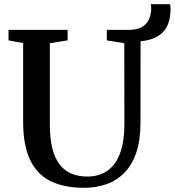

<svg xmlns="http://www.w3.org/2000/svg" viewBox="-20 -885 831 913"><path d="M381 8Q282.5 8 218 -25Q153.5 -58 121.8 -127.5Q90 -197 90 -306V-680L20.5 -693V-743H301.5V-693L217 -679.5V-293Q217 -225.5 229.2 -178.2Q241.5 -131 264.5 -101.8Q287.5 -72.5 320.5 -59Q353.5 -45.5 395 -45.5Q454 -45.5 493.2 -74.8Q532.5 -104 552 -159.5Q571.5 -215 571.5 -293.5L571 -679.5L488 -693V-743H592Q636 -743 659 -758.8Q682 -774.5 690.5 -798Q699 -821.5 699 -844Q699 -851 698.5 -856.2Q698 -861.5 697 -865H788.5Q789.5 -860 790.2 -854.5Q791 -849 791 -843.5Q791 -802.5 780.5 -774.2Q770 -746 750.8 -728.2Q731.5 -710.5 705.5 -701Q679.5 -691.5 648.5 -689L648 -299.5Q648 -218 628.2 -159.8Q608.5 -101.5 572.2 -64.2Q536 -27 487.2 -9.5Q438.5 8 381 8Z"/></svg>

Font: Merriweather 36pt SemiBold
Style: Regular
Weight: 600
Version: Version 2.100